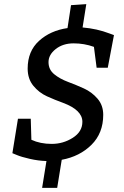

<svg xmlns="http://www.w3.org/2000/svg" viewBox="-20 -770 602 930"><path d="M129 -195 132 -93Q175 -73 230.5 -73Q286 -73 332.5 -102.5Q379 -132 379 -180Q379 -237 285 -272Q246 -286 207.5 -303.5Q169 -321 141.5 -354.5Q114 -388 114 -438Q114 -522 169 -572Q224 -622 307 -634L324 -745L398 -750L380 -637Q450 -631 510 -608L532 -600L502 -442H448L435 -543Q388 -560 336.5 -560Q285 -560 250 -532.5Q215 -505 215 -469Q215 -433 242.5 -410.5Q270 -388 309 -373.5Q348 -359 386.5 -341.5Q425 -324 452.5 -292Q480 -260 480 -214Q480 -125 423 -68.5Q366 -12 279 4L257 140H184L205 10Q166 9 124.5 -0.5Q83 -10 62 -19L40 -28L67 -195Z"/></svg>

Font: Bitter
Style: Italic
Weight: 400
Italic angle: -9°
Designer: Sol Matas
Foundry: Sol Matas
Version: Version 1.001